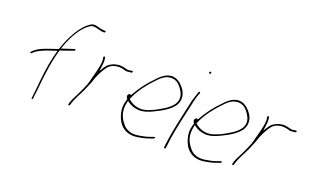

<svg xmlns="http://www.w3.org/2000/svg" viewBox="-86 -1171 2645 1637"><g transform="rotate(20 1237.0 -352.5)"><path d="M109 -340C108 -337 110 -333 116 -333C118 -333 121 -334 122 -335L138 -350C149 -360 165 -370 185 -379C223 -398 272 -413 311 -426L323 -430L319 -415C285 -292 274 -177 265 -77C263 -49 256 -8 255 14L254 26C254 28 254 28 256 31C260 37 266 26 267 21L268 9C268 1 269 -12 272 -28C281 -93 283 -148 294 -220C301 -278 314 -351 333 -420C334 -424 338 -435 340 -440C371 -446 414 -466 432 -471L459 -480C461 -480 460 -480 461 -482C469 -493 463 -495 457 -495L433 -487C417 -482 391 -473 357 -462L344 -458L349 -474C386 -575 439 -678 515 -723C523 -728 531 -730 538 -730C571 -730 597 -716 629 -713H643C648 -713 651 -716 652 -721C653 -726 651 -729 646 -729H632C624 -730 615 -731 604 -733C583 -738 562 -746 541 -746C532 -746 522 -743 512 -737C428 -684 369 -568 328 -448C268 -426 177 -404 129 -361L114 -347C113 -345 109 -342 109 -340Z M566 -35C564 -28 567 -26 570 -26C577 -26 579 -27 582 -34L587 -53C603 -104 634 -151 655 -199C668 -232 684 -263 693 -292C700 -314 709 -339 719 -358L733 -386L751 -416C770 -449 796 -468 824 -474L837 -477C854 -481 873 -480 891 -477C911 -474 925 -465 941 -467H942C950 -467 965 -469 970 -470H979C986 -472 993 -489 981 -486H974C965 -484 954 -484 946 -482H944C938 -482 935 -483 931 -484L915 -488C908 -490 904 -491 897 -492L876 -495C860 -498 841 -492 824 -489L808 -484L789 -474C767 -463 756 -451 741 -428L717 -390L723 -431C728 -466 729 -495 723 -517C721 -527 706 -518 708 -511V-510C708 -503 712 -498 712 -485C713 -457 706 -423 698 -389C695 -375 692 -364 688 -351C684 -332 678 -317 675 -302L671 -284C669 -275 666 -266 663 -258L661 -251C646 -217 632 -181 615 -148C600 -116 580 -83 571 -54ZM653 -189Z M1015 -282C1006 -270 1014 -257 1022 -247L1020 -239C1003 -181 1005 -149 1016 -107C1039 -19 1103 45 1213 29C1247 24 1283 16 1311 6L1351 -8C1353 -9 1356 -12 1358 -18C1360 -20 1361 -21 1356 -22H1348L1308 -8C1281 2 1247 8 1215 13C1148 24 1097 -1 1070 -41C1036 -81 1012 -138 1030 -217L1034 -235L1047 -225C1072 -207 1103 -195 1140 -192C1187 -188 1236 -207 1275 -227C1333 -255 1401 -291 1439 -346C1471 -400 1456 -452 1433 -486C1412 -516 1384 -544 1350 -555C1284 -576 1229 -533 1182 -479C1136 -434 1082 -364 1047 -299L1041 -289L1032 -293C1026 -296 1021 -292 1015 -283ZM1042 -254 1048 -268C1080 -343 1140 -419 1189 -469C1223 -507 1256 -537 1299 -543C1359 -552 1394 -514 1418 -476C1435 -450 1458 -404 1425 -352C1403 -319 1367 -293 1335 -275C1293 -249 1253 -229 1209 -215C1142 -193 1078 -219 1042 -254ZM1048 -268Z M1601 -700C1600 -695 1603 -690 1609 -690C1615 -690 1618 -692 1619 -698C1620 -703 1616 -709 1611 -709C1606 -709 1602 -706 1601 -700ZM1535 -376C1529 -352 1524 -328 1518 -301C1512 -274 1506 -246 1500 -216L1481 -124C1473 -84 1462 -8 1459 23V34C1459 36 1459 36 1462 39C1468 44 1474 36 1475 30V20L1476 19C1484 -73 1510 -196 1534 -301C1540 -328 1545 -352 1551 -376C1558 -414 1568 -455 1580 -487L1588 -506C1588 -507 1588 -509 1587 -512C1583 -520 1575 -513 1572 -508L1566 -489V-488C1554 -456 1542 -417 1535 -376Z M1621 -282C1612 -270 1620 -257 1628 -247L1626 -239C1609 -181 1611 -149 1622 -107C1645 -19 1709 45 1819 29C1853 24 1889 16 1917 6L1957 -8C1959 -9 1962 -12 1964 -18C1966 -20 1967 -21 1962 -22H1954L1914 -8C1887 2 1853 8 1821 13C1754 24 1703 -1 1676 -41C1642 -81 1618 -138 1636 -217L1640 -235L1653 -225C1678 -207 1709 -195 1746 -192C1793 -188 1842 -207 1881 -227C1939 -255 2007 -291 2045 -346C2077 -400 2062 -452 2039 -486C2018 -516 1990 -544 1956 -555C1890 -576 1835 -533 1788 -479C1742 -434 1688 -364 1653 -299L1647 -289L1638 -293C1632 -296 1627 -292 1621 -283ZM1648 -254 1654 -268C1686 -343 1746 -419 1795 -469C1829 -507 1862 -537 1905 -543C1965 -552 2000 -514 2024 -476C2041 -450 2064 -404 2031 -352C2009 -319 1973 -293 1941 -275C1899 -249 1859 -229 1815 -215C1748 -193 1684 -219 1648 -254ZM1654 -268Z M2053 -35C2051 -28 2054 -26 2057 -26C2064 -26 2066 -27 2069 -34L2074 -53C2090 -104 2121 -151 2142 -199C2155 -232 2171 -263 2180 -292C2187 -314 2196 -339 2206 -358L2220 -386L2238 -416C2257 -449 2283 -468 2311 -474L2324 -477C2341 -481 2360 -480 2378 -477C2398 -474 2412 -465 2428 -467H2429C2437 -467 2452 -469 2457 -470H2466C2473 -472 2480 -489 2468 -486H2461C2452 -484 2441 -484 2433 -482H2431C2425 -482 2422 -483 2418 -484L2402 -488C2395 -490 2391 -491 2384 -492L2363 -495C2347 -498 2328 -492 2311 -489L2295 -484L2276 -474C2254 -463 2243 -451 2228 -428L2204 -390L2210 -431C2215 -466 2216 -495 2210 -517C2208 -527 2193 -518 2195 -511V-510C2195 -503 2199 -498 2199 -485C2200 -457 2193 -423 2185 -389C2182 -375 2179 -364 2175 -351C2171 -332 2165 -317 2162 -302L2158 -284C2156 -275 2153 -266 2150 -258L2148 -251C2133 -217 2119 -181 2102 -148C2087 -116 2067 -83 2058 -54ZM2140 -189Z"/></g></svg>

Font: Stray Cat
Style: ExLtCnObl
Weight: 200
Version: Version 1.0